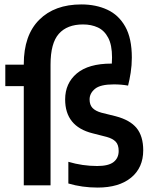

<svg xmlns="http://www.w3.org/2000/svg" viewBox="-20 -838 687 868"><path d="M421.5 10Q351 10 289 -8.5V-106.5Q353 -87.5 419.5 -87.5Q470.5 -87.5 493.5 -105.5Q516.5 -123.5 516.5 -155.5Q516.5 -183.5 503 -197.5Q489.5 -211.5 462.5 -219L398 -235.5Q274.5 -266.5 274.5 -388.5Q274.5 -461.5 327.2 -506Q380 -550.5 483.5 -550.5H485.5Q486.5 -564.5 486.5 -578.5Q486.5 -634.5 469.2 -667.2Q452 -700 422.5 -713.8Q393 -727.5 355.5 -727.5Q283.5 -727.5 246 -685.2Q208.5 -643 208.5 -546V0H87.5V-448.5H4V-545.5H87.5V-548Q87.5 -678.5 157 -748.2Q226.5 -818 348 -818Q413.5 -818 465 -794.2Q516.5 -770.5 546.2 -717.8Q576 -665 576 -577.5Q576 -543 570.8 -509.5Q565.5 -476 559 -451Q529.5 -456.5 494.5 -456.5Q433.5 -456.5 409.2 -436.2Q385 -416 385 -388.5Q385 -364 398.2 -350Q411.5 -336 438.5 -328.5L503 -312.5Q568 -295.5 597.8 -258.8Q627.5 -222 627.5 -158.5Q627.5 -80 572.8 -35Q518 10 421.5 10Z"/></svg>

Font: Encode Sans Cnd SmBold
Style: Regular
Weight: 600
Width: 3
Designer: Multiple Designers
Foundry: Impallari Type
Version: Version 3.002; ttfautohint (v1.8.3) -l 8 -r 50 -G 200 -x 14 